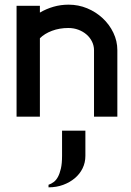

<svg xmlns="http://www.w3.org/2000/svg" viewBox="-20 -500 563 823"><path d="M346 168Q346 197 334 221.5Q322 246 300.5 264Q279 282 250.5 292.5Q222 303 188 303V292Q200 288 210.5 280Q221 272 228.5 258Q236 244 241 222.5Q246 201 246 168V60H346ZM483 0H383V-285Q383 -304 374.5 -321.5Q366 -339 351 -352Q336 -365 316 -372.5Q296 -380 273 -380Q235 -380 203 -368Q171 -356 151 -336V0H51V-475H151V-446Q178 -462 209 -471Q240 -480 274 -480Q316 -480 353.5 -464.5Q391 -449 420 -422Q449 -395 466 -359.5Q483 -324 483 -285Z"/></svg>

Font: Railway
Style: Regular
Weight: 400
Version: 1.000